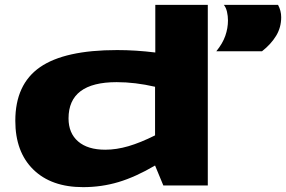

<svg xmlns="http://www.w3.org/2000/svg" viewBox="-20 -760 1177 790"><path d="M652 3 618 -79Q538 -32 468 -11Q398 10 322 10Q191 10 117 -62.5Q43 -135 43 -263Q43 -413 144.5 -483.5Q246 -554 462 -554Q538 -554 619 -544V-740H835V3ZM618 -203V-403Q536 -422 460 -422Q262 -422 262 -273Q262 -212 301.5 -178Q341 -144 413 -144Q459 -144 508.5 -158.5Q558 -173 618 -203ZM870 -549Q896 -581 907 -612.5Q918 -644 918 -676Q918 -694 914 -711.5Q910 -729 901 -740H1124Q1137 -716 1137 -689Q1137 -647 1116 -612.5Q1095 -578 1058 -549Z"/></svg>

Font: Georama ExtraExtended
Style: Bold
Weight: 700
Width: 8
Designer: Jean-Baptiste Levee
Foundry: Production Type
Version: Version 1.000